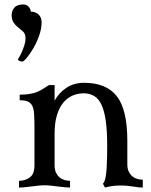

<svg xmlns="http://www.w3.org/2000/svg" viewBox="-20 -838 673 858"><path d="M459 -187Q459 -254 452.5 -299Q446 -344 433 -371Q420 -398 400 -409.5Q380 -421 354 -421Q328 -421 304.5 -411Q281 -401 263 -379.5Q245 -358 234.5 -323.5Q224 -289 224 -241V-99Q224 -79 230.5 -66Q237 -53 246.5 -45Q256 -37 268.5 -33.5Q281 -30 293 -30V0Q281 0 266.5 -1.5Q252 -3 236 -5Q220 -7 205.5 -8.5Q191 -10 179 -10Q167 -10 152.5 -8.5Q138 -7 122 -5Q106 -3 91.5 -1.5Q77 0 65 0V-30Q92 -30 113 -45Q134 -60 134 -99V-266Q134 -303 132.5 -327.5Q131 -352 124 -365.5Q117 -379 104 -384.5Q91 -390 68 -390V-415Q93 -415 111.5 -418Q130 -421 145 -427Q160 -433 172.5 -441Q185 -449 199 -458H224V-388Q243 -423 276.5 -445.5Q310 -468 356 -468Q455 -468 502 -408Q549 -348 549 -209V-104Q549 -84 555.5 -71Q562 -58 571.5 -50Q581 -42 593.5 -38.5Q606 -35 618 -35V0Q605 0 595 -1.5Q585 -3 574.5 -4.5Q564 -6 550.5 -7.5Q537 -9 518 -9Q505 -9 488.5 -7.5Q472 -6 449 0L440 -17Q447 -24 451 -42.5Q455 -61 456.5 -85Q458 -109 458.5 -136Q459 -163 459 -187ZM83 -697Q72 -707 63 -714Q54 -721 47 -729Q40 -737 36 -746.5Q32 -756 32 -770Q32 -788 43.5 -803Q55 -818 84 -818Q98 -818 107 -809Q116 -800 118 -786Q138 -786 152 -773.5Q166 -761 166 -738Q166 -710 155 -679Q144 -648 129 -622.5Q114 -597 100 -580Q86 -563 80 -563Q74 -563 67.5 -565.5Q61 -568 60 -573Q60 -573 65.5 -582Q71 -591 77 -604.5Q83 -618 88.5 -634.5Q94 -651 94 -667Q94 -675 91.5 -683.5Q89 -692 83 -697Z"/></svg>

Font: Milonga
Style: Regular
Weight: 400
Designer: Pablo Impallari, Brenda Gallo, Rodrigo Fuenzalida
Foundry: Pablo Impallari, Brenda Gallo, Rodrigo Fuenzalida
Version: Version 1.000; ttfautohint (v0.93) -l 8 -r 50 -G 200 -x 14 -